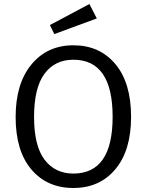

<svg xmlns="http://www.w3.org/2000/svg" viewBox="-20 -926 732 958"><path d="M426 -906 463 -834 251 -756 229 -801ZM346 -700Q477 -700 555.5 -606.5Q634 -513 634 -343Q634 -175 555.5 -81.5Q477 12 346 12Q215 12 136.5 -80.5Q58 -173 58 -342Q58 -509 137 -604.5Q216 -700 346 -700ZM346 -628Q254 -628 202 -558Q150 -488 150 -342Q150 -198 202.5 -129Q255 -60 346 -60Q542 -60 542 -343Q542 -628 346 -628Z"/></svg>

Font: FiraGO Book
Style: Regular
Weight: 350
Designer: bBox Type
Foundry: bBox Type GmbH
Version: Version 1.001;PS 001.001;hotconv 1.0.88;makeotf.lib2.5.64775